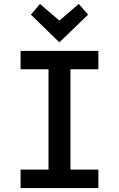

<svg xmlns="http://www.w3.org/2000/svg" viewBox="-20 -950 600 970"><path d="M84 0V-93H225V-600H84V-693H477V-600H336V-93H477V0ZM280 -736 136 -876 182 -930 280 -846 378 -930 425 -876Z"/></svg>

Font: Ubuntu Sans Mono Medium
Style: Regular
Weight: 500
Monospace: yes
Designer: Dalton Maag Ltd
Foundry: Dalton Maag Ltd
Version: Version 1.006